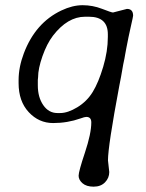

<svg xmlns="http://www.w3.org/2000/svg" viewBox="-20 -490 554 731"><path d="M124 -165Q124 -119.6 144.8 -89.6Q165.5 -59.6 198.7 -59.6H209Q238.3 -59.6 274.7 -81.8Q311 -104 333 -139.9Q355 -175.8 372.8 -235.4Q390.6 -294.9 390.6 -349.6V-359.4Q390.6 -426.3 318.8 -426.3H303.7Q237.3 -426.3 181.6 -354Q158.2 -323.2 141.6 -275.9Q125 -228.5 125 -195.8L124 -185.5ZM327.6 -23.9Q327.6 -44.9 308.6 -44.9Q302.2 -44.9 286.6 -39.1Q236.8 -21.5 182.4 -21.5Q127.9 -21.5 89.4 -63Q50.8 -104.5 50.8 -173.3V-185.1Q50.8 -234.4 70.8 -287.1Q114.7 -403.3 213.9 -450.2Q255.9 -470.2 294.4 -470.2Q333 -470.2 368.7 -456.3Q404.3 -442.4 410.2 -442.4L463.4 -456.1Q486.8 -456.1 486.8 -430.2Q486.8 -427.2 478.3 -389.9Q469.7 -352.5 460.4 -303.7L456.1 -280.3L454.1 -268.6L449.2 -245.1L440.9 -197.8L434.1 -162.6Q391.1 66.4 391.1 120.6L396 165Q396 187.5 379.9 204.1Q363.8 220.7 336.4 220.7Q309.1 220.7 294.2 207.8Q279.3 194.8 279.3 179Q279.3 163.1 303.5 90.6Q327.6 18.1 327.6 -23.9Z"/></svg>

Font: Averia Libre Light
Style: Italic
Weight: 300
Italic angle: -8.5°
Version: Version 1.002